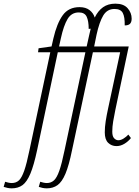

<svg xmlns="http://www.w3.org/2000/svg" viewBox="-144 -790 758 1050"><path d="M-80 240Q-92 240 -103.5 237.5Q-115 235 -124 232L-116 204Q-110 206 -99.5 208.5Q-89 211 -80 211Q-56 211 -40.5 196.5Q-25 182 -11.5 143.5Q2 105 17 32L131 -504H64L67 -526L138 -536L148 -580Q167 -662 199 -706.5Q231 -751 291 -751Q325 -751 346 -734.5Q367 -718 374 -694Q392 -731 419.5 -750.5Q447 -770 487 -770Q532 -770 554 -745Q576 -720 576 -688Q576 -670 567.5 -660.5Q559 -651 538 -651Q539 -697 527.5 -719Q516 -741 482 -741Q442 -741 420.5 -705Q399 -669 384 -600L371 -536H560L487 -190Q480 -156 475 -126.5Q470 -97 470 -70Q470 -44 480.5 -33.5Q491 -23 503 -23Q517 -23 532 -32.5Q547 -42 558 -54L572 -35Q557 -16 536 -3.5Q515 9 493 9Q466 9 447.5 -9Q429 -27 429 -66Q429 -95 434 -127Q439 -159 447 -196L513 -504H364L250 31Q233 115 214 160Q195 205 170.5 222.5Q146 240 112 240Q100 240 88 237.5Q76 235 68 232L76 204Q82 206 92.5 208.5Q103 211 112 211Q135 211 151 196.5Q167 182 180.5 143.5Q194 105 209 32L323 -504H172L59 31Q41 115 22 160Q3 205 -21 222.5Q-45 240 -80 240ZM179 -536H330L344 -599Q348 -617 352 -633Q347 -632 341 -632Q341 -675 330 -698.5Q319 -722 287 -722Q247 -722 225.5 -686Q204 -650 189 -581Z"/></svg>

Font: Noto Serif ExtraCondensed ExtraLight
Style: Italic
Weight: 200
Width: 2
Italic angle: -12°
Designer: Monotype Design Team
Foundry: Monotype Imaging Inc.
Version: Version 2.014; ttfautohint (v1.8.4.7-5d5b)